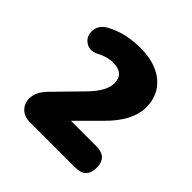

<svg xmlns="http://www.w3.org/2000/svg" viewBox="-124 -809 627 627"><g transform="rotate(45 190.0 -495.5)"><path d="M307 -282H96Q72 -282 56.5 -297Q41 -312 41 -336Q41 -366 71 -396L162 -489Q203 -533 203 -567Q203 -612 152 -612Q125 -612 95 -596Q68 -583 48 -598Q28 -613 30.5 -639.5Q33 -666 61 -681Q112 -709 182 -709Q251 -709 291.5 -675.5Q332 -642 332 -585Q332 -522 265 -456L189 -380H307Q357 -380 357 -331Q357 -282 307 -282Z"/></g></svg>

Font: Nunito ExtraBold
Style: Regular
Weight: 800
Designer: Vernon Adams
Foundry: Vernon Adams
Version: Version 3.602